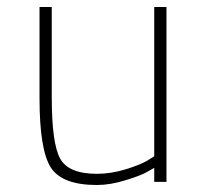

<svg xmlns="http://www.w3.org/2000/svg" viewBox="-20 -520 597 549"><path d="M421 -500H456V0H421V-40Q412 -35 397 -26.5Q382 -18 338.5 -4.5Q295 9 257 9Q157 9 125 -41.5Q93 -92 93 -240V-500H128V-242Q128 -110 152 -66.5Q176 -23 257 -23Q297 -23 338 -35.5Q379 -48 400 -60L421 -73Z"/></svg>

Font: TypoPRO Titillium Text
Style: 1 wt
Weight: 100
Designer: Accademia di Belle Arti di Urbino and others
Foundry: Accademia di Belle Arti di Urbino and others.
Version: Version 25.000